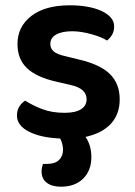

<svg xmlns="http://www.w3.org/2000/svg" viewBox="-20 -509 510 725"><path d="M303 8Q325 40 325 84Q325 135 294 165.5Q263 196 210 196Q176 196 156.5 181Q137 166 137 138Q137 125 142 110H155Q188 110 203 95Q218 80 218 56Q218 47 215.5 36Q213 25 207 14Q134 11 89 -12Q44 -35 44 -73Q44 -92 52.5 -106Q61 -120 75 -129Q103 -111 139.5 -97Q176 -83 224 -83Q265 -83 286 -96.5Q307 -110 307 -134Q307 -175 247 -188L191 -201Q117 -218 81.5 -252Q46 -286 46 -343Q46 -408 98 -448.5Q150 -489 244 -489Q280 -489 310.5 -483.5Q341 -478 363.5 -467.5Q386 -457 398.5 -442.5Q411 -428 411 -409Q411 -391 403 -377.5Q395 -364 384 -356Q375 -362 360.5 -368Q346 -374 328.5 -379Q311 -384 291.5 -387.5Q272 -391 253 -391Q214 -391 192 -378.5Q170 -366 170 -343Q170 -326 182.5 -315Q195 -304 226 -297L275 -285Q358 -266 395 -229.5Q432 -193 432 -134Q432 -78 399 -42Q366 -6 303 8Z"/></svg>

Font: Baloo 2 Latin SemiBold
Style: Regular
Weight: 400
Designer: Sarang Kulkarni and Ek Type
Foundry: Ek Type
Version: Version 1.001